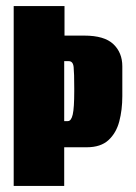

<svg xmlns="http://www.w3.org/2000/svg" viewBox="-20 -611 447 631"><path d="M25 0V-591H192V-494H257Q323 -494 352.5 -466Q382 -438 382 -393V-295Q382 -250 372 -212Q362 -174 336.5 -150.5Q311 -127 265 -127H191V0ZM191 -213H203Q214 -213 219 -234.5Q224 -256 224 -311V-321Q224 -371 222 -390.5Q220 -410 206 -410H191Z"/></svg>

Font: Alumni Sans Thin Black
Style: Regular
Weight: 900
Version: Version 1.018